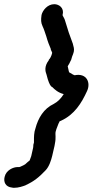

<svg xmlns="http://www.w3.org/2000/svg" viewBox="-53 -718 442 916"><path d="M145 -645C142 -624 142 -610 150 -593C158 -576 160 -567 168 -544C174 -522 182 -501 190 -483L189 -481C191 -478 194 -473 196 -466C193 -451 185 -437 180 -433V-431C157 -401 163 -377 169 -362C185 -295 199 -304 197 -302C208 -291 224 -276 251 -269C238 -248 222 -232 203 -222C156 -200 129 -155 116 -105C109 -87 109 -62 109 -49V-38L106 -27C106 -23 106 -19 105 -13L96 27C95 30 92 37 89 46V47L78 56C66 67 68 66 58 71C42 78 42 79 39 79H31C10 79 -24 94 -31 126C-37 150 -27 174 5 177L11 178H14C36 178 55 171 69 166L70 165C108 148 134 127 165 94C182 76 191 46 196 26L205 -13C206 -19 208 -23 209 -33C215 -62 210 -78 212 -88L216 -102C216 -102 218 -107 221 -115L226 -128L232 -140C232 -140 235 -140 238 -142C302 -171 336 -226 362 -283C381 -322 362 -371 303 -359C301 -359 293 -363 277 -373C274 -379 273 -393 270 -402C275 -409 280 -419 285 -430L286 -431L291 -448C294 -456 298 -465 299 -471C302 -485 298 -496 295 -507V-508C287 -530 282 -544 275 -563L256 -624C253 -633 247 -640 245 -647L246 -648C254 -681 228 -698 206 -698C173 -698 150 -668 145 -646Z"/></svg>

Font: Stray Cat
Style: ExBlkObl
Weight: 1000
Version: Version 1.0